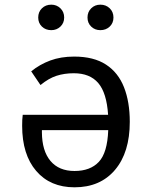

<svg xmlns="http://www.w3.org/2000/svg" viewBox="-20 -795 655 827"><path d="M299.5 -551.3Q383.6 -551.3 436.4 -516.9Q489.2 -482.6 514.1 -419.2Q539 -355.9 539 -270.3Q539 -138.5 475.4 -63.3Q411.8 11.8 301 11.8Q196.4 11.8 135.9 -58.7Q75.4 -129.2 75.4 -253.3Q75.4 -266.7 75.9 -278.2Q76.4 -289.7 77.9 -300.5H445.6Q439.5 -394.9 403.3 -437.2Q367.2 -479.5 297.9 -479.5Q257.4 -479.5 223.3 -468.5Q189.2 -457.4 154.4 -428.7L114.4 -487.7Q150.8 -517.4 196.4 -534.4Q242.1 -551.3 299.5 -551.3ZM301 -58.5Q368.7 -58.5 405.6 -97.7Q442.6 -136.9 446.2 -234.4H160.5V-225.1Q161 -145.1 197.4 -101.8Q233.8 -58.5 301 -58.5ZM201 -665.1Q176.4 -665.1 160.5 -680.5Q144.6 -695.9 144.6 -719.5Q144.6 -743.6 160.5 -759.2Q176.4 -774.9 201 -774.9Q224.1 -774.9 240.3 -759.2Q256.4 -743.6 256.4 -719.5Q256.4 -695.9 240.3 -680.5Q224.1 -665.1 201 -665.1ZM412.3 -665.1Q388.7 -665.1 372.8 -680.5Q356.9 -695.9 356.9 -719.5Q356.9 -743.6 372.8 -759.2Q388.7 -774.9 412.3 -774.9Q436.4 -774.9 452.6 -759.2Q468.7 -743.6 468.7 -719.5Q468.7 -695.9 452.6 -680.5Q436.4 -665.1 412.3 -665.1Z"/></svg>

Font: FiraCode Nerd Font
Style: Regular
Weight: 400
Designer: Carrois Corporate, Edenspiekermann AG, Nikita Prokopov
Foundry: Carrois Corporate, Edenspiekermann AG, Nikita Prokopov
Version: Version 6.002;Nerd Fonts 2.1.0